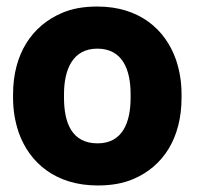

<svg xmlns="http://www.w3.org/2000/svg" viewBox="-20 -558 603 588"><path d="M20 -259C20 -220 26 -186 37 -153C70 -59 151 10 279 10C320 10 357 4 389 -10C480 -49 536 -135 536 -259V-269C536 -308 530 -342 519 -375C486 -469 406 -538 278 -538C237 -538 201 -532 169 -518C78 -479 20 -393 20 -269ZM176 -259V-269C176 -346 203 -409 278 -409C354 -409 380 -347 380 -269V-259C380 -181 354 -119 279 -119C201 -119 176 -180 176 -259Z"/></svg>

Font: Asimov Pro
Style: Blk
Weight: 900
Designer: Google
Version: Version 2.000980; 2014